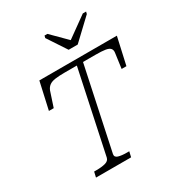

<svg xmlns="http://www.w3.org/2000/svg" viewBox="-216 -1075 1120 1212"><g transform="rotate(-30 344.0 -469.5)"><path d="M380 -785H446L592 -923L596 -939H572L398 -814H439L314 -939H293L289 -923ZM248 -75 375 -673H287Q244 -673 216.5 -669Q189 -665 173.5 -653.5Q158 -642 150 -622L114 -513H79L123 -710H688L644 -513H609L624 -622Q627 -642 617 -653.5Q607 -665 581.5 -669Q556 -673 513 -673H420L293 -75Q289 -53 312.5 -46Q336 -39 373 -39H391L382 0H126L135 -39H153Q190 -39 216.5 -46Q243 -53 248 -75Z"/></g></svg>

Font: Roboto Serif 20pt Thin
Style: Italic
Weight: 250
Italic angle: -10°
Version: Version 1.007